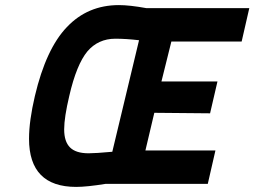

<svg xmlns="http://www.w3.org/2000/svg" viewBox="-20 -722 999 754"><path d="M279 12C307 12 346 8 395 0C395 0 796 0 796 0C796 0 826 -131 826 -131C826 -131 551 -131 551 -131C551 -131 586 -279 586 -279C586 -279 805 -277 805 -277C805 -277 834 -402 834 -402C834 -402 614 -402 614 -402C614 -402 653 -559 653 -559C653 -559 929 -559 929 -559C929 -559 959 -690 959 -690C959 -690 555 -690 555 -690C555 -690 555 -690 555 -690C511 -698 475 -702 447 -702C447 -702 447 -702 447 -702C365 -702 297 -673 243 -616C188 -559 146 -468 117 -345C117 -345 117 -345 117 -345C102 -281 94 -225 94 -177C94 -177 94 -177 94 -177C94 -51 156 12 279 12C279 12 279 12 279 12ZM328 -120C294 -120 270 -128 255 -143C240 -158 232 -181 232 -214C232 -246 239 -290 252 -345C252 -345 252 -345 252 -345C271 -428 295 -486 323 -520C351 -553 388 -570 433 -570C433 -570 433 -570 433 -570C461 -570 492 -568 526 -564C526 -564 421 -126 421 -126C421 -126 421 -126 421 -126C377 -122 346 -120 328 -120C328 -120 328 -120 328 -120Z"/></svg>

Font: My Font
Style: Bold Italic
Weight: 500
Version: Version 0.001